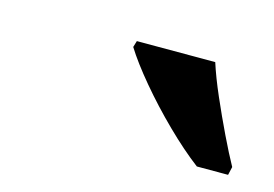

<svg xmlns="http://www.w3.org/2000/svg" viewBox="-39 -831 415 291"><g transform="rotate(15 168.0 -686.0)"><path d="M284 -606Q259 -625 231.5 -652Q204 -679 180.5 -707Q157 -735 144 -756L147 -766H270Q277 -744 289 -716.5Q301 -689 313.5 -663Q326 -637 336 -619L333 -606Z"/></g></svg>

Font: Noto Serif SemiCondensed SemiBold
Style: Italic
Weight: 600
Width: 4
Italic angle: -12°
Designer: Monotype Design Team
Foundry: Monotype Imaging Inc.
Version: Version 2.014; ttfautohint (v1.8.4.7-5d5b)